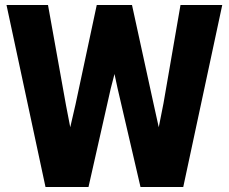

<svg xmlns="http://www.w3.org/2000/svg" viewBox="-20 -748 916 768"><path d="M282 -330 367 -728H508L594 -334L615 -239L634 -335L702 -728H869L713 0H542L450 -396L438 -452L423 -394L334 0H162L6 -728H172L244 -327L261 -239Z"/></svg>

Font: Freesentation 9 Black
Style: Regular
Weight: 900
Designer: glyphs from Roboto by Christian Robertson / Hangul glyphs from Noto Sans CJK(Source Han Sans) by Jang Soo-young and Kang
Foundry: PT&
Version: Version 2.001